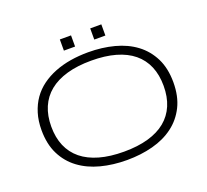

<svg xmlns="http://www.w3.org/2000/svg" viewBox="-138 -984 1259 1166"><g transform="rotate(-20 492.0 -401.0)"><path d="M918 -335Q918 -244.6 885.3 -179Q852.5 -113.3 795.4 -70.6Q738.3 -27.8 660.6 -7.3Q583 13.2 493.2 13.2Q402.8 13.2 324.7 -7.3Q246.6 -27.8 189 -70.6Q131.3 -113.3 98.6 -179Q65.9 -244.6 65.9 -335Q65.9 -395 81.1 -444.1Q96.2 -493.2 123.5 -532Q150.9 -570.8 189.7 -599.1Q228.5 -627.4 276.1 -646.2Q323.7 -665 378.4 -674.1Q433.1 -683.1 493.2 -683.1Q583 -683.1 660.6 -662.6Q738.3 -642.1 795.4 -599.4Q852.5 -556.6 885.3 -491Q918 -425.3 918 -335ZM855 -335Q855 -406.2 831.8 -460.9Q808.6 -515.6 763.2 -553Q717.8 -590.3 650.1 -609.6Q582.5 -628.9 493.2 -628.9Q403.8 -628.9 335.7 -609.4Q267.6 -589.8 221.7 -552.5Q175.8 -515.1 152.3 -460.2Q128.9 -405.3 128.9 -335Q128.9 -263.7 152.3 -209Q175.8 -154.3 221.7 -116.9Q267.6 -79.6 335.7 -60.3Q403.8 -41 493.2 -41Q582.5 -41 650.1 -60.3Q717.8 -79.6 763.2 -116.9Q808.6 -154.3 831.8 -209Q855 -263.7 855 -335ZM358.9 -742.7V-814.9H431.2V-742.7ZM555.2 -742.7V-814.9H627V-742.7Z"/></g></svg>

Font: Syncopate
Style: Regular
Weight: 400
Width: 7
Version: Version 001.001